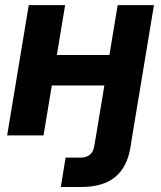

<svg xmlns="http://www.w3.org/2000/svg" viewBox="-20 -536 638 760"><path d="M301.3 204.1H220.7L239.7 87.9H297.9Q345.7 87.9 353 42.5L360.4 0L393.1 -197.8H185.1L152.3 0H8.3L93.8 -515.6H237.8L205.1 -318.4H413.1L445.8 -515.6H589.4L503.9 0L496.1 48.3Q483.4 125.5 435.8 164.8Q388.2 204.1 301.3 204.1Z"/></svg>

Font: Inter Display
Style: Bold Italic
Weight: 700
Italic angle: -9.39999°
Designer: Rasmus Andersson
Foundry: rsms
Version: Version 4.000;git-a52131595